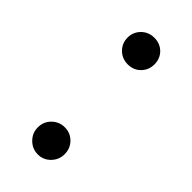

<svg xmlns="http://www.w3.org/2000/svg" viewBox="-176 -679 611 611"><g transform="rotate(45 129.5 -373.5)"><path d="M69 -576Q69 -601 86.5 -618.5Q104 -636 130 -636Q156 -636 173 -619Q190 -602 190 -576Q190 -551 173 -533.5Q156 -516 130 -516Q104 -516 86.5 -533.5Q69 -551 69 -576ZM69 -172Q69 -198 87 -215.5Q105 -233 130 -233Q155 -233 172.5 -215.5Q190 -198 190 -172Q190 -147 172.5 -129Q155 -111 130 -111Q105 -111 87 -129Q69 -147 69 -172Z"/></g></svg>

Font: Kakao Big Sans
Style: Regular
Weight: 400
Designer: Park Young-rak; Lee Sang-min; Kim Jung-jin; Min Bon; Park Min-gyu;
Foundry: Kakao Corporation
Version: Version 2.003